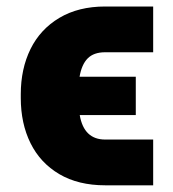

<svg xmlns="http://www.w3.org/2000/svg" viewBox="-20 -550 525 582"><path d="M444.3 -127V11.7H298.8Q217.3 11.7 159.7 -22.2Q102.1 -56.2 72.5 -116Q43 -175.8 43 -252.9V-264.6Q43 -341.3 72.5 -401.4Q102.1 -461.4 159.9 -495.8Q217.8 -530.3 298.8 -530.3H444.3V-391.6H298.8Q264.2 -391.6 245.8 -373Q227.5 -354.5 221.2 -317.4H391.6V-201.2H221.7Q234.4 -127 298.8 -127Z"/></svg>

Font: Pretendard Std Black
Style: Regular
Weight: 900
Designer: Base glyphs from Inter by Rasmus Andersson; Hangeul glyphs from Noto Sans CJK(Source Han Sans) by Jang Soo-young and Kan
Foundry: Kil Hyung-jin
Version: Version 1.309